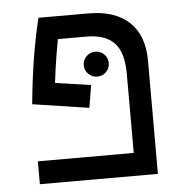

<svg xmlns="http://www.w3.org/2000/svg" viewBox="-46 -632 678 678"><g transform="rotate(-5 293.0 -293.0)"><path d="M279.3 -333 266.1 -253.4 65.9 -283.7Q75.7 -382.8 88.1 -456.1Q100.6 -529.3 114.7 -585.9H291.5Q385.7 -585.9 436.3 -538.3Q486.8 -490.7 486.8 -400.9V0H68.4V-81.1H408.2V-362.3Q408.2 -438 376 -471.4Q343.8 -504.9 278.3 -504.9H176.3Q171.9 -481.4 165.8 -444.3Q159.7 -407.2 152.8 -351.6ZM303.7 -360.8Q285.6 -360.8 272.5 -373.8Q259.3 -386.7 259.3 -404.8Q259.3 -423.3 272.5 -436.3Q285.6 -449.2 303.7 -449.2Q322.3 -449.2 335.2 -436.3Q348.1 -423.3 348.1 -404.8Q348.1 -386.7 335.2 -373.8Q322.3 -360.8 303.7 -360.8Z"/></g></svg>

Font: Cascadia Mono NF SemiLight
Style: Regular
Weight: 350
Monospace: yes
Designer: Aaron Bell
Foundry: Saja Typeworks
Version: Version 2404.023; ttfautohint (v1.8.4)